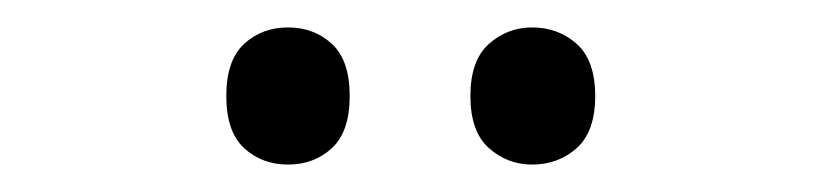

<svg xmlns="http://www.w3.org/2000/svg" viewBox="-20 -746 599 140"><path d="M145 -676Q145 -702 158 -714Q171 -726 190 -726Q209 -726 222 -714Q235 -702 235 -676Q235 -650 222 -638Q209 -626 190 -626Q171 -626 158 -638Q145 -650 145 -676ZM323 -676Q323 -702 336.5 -714Q350 -726 368 -726Q387 -726 400.5 -714Q414 -702 414 -676Q414 -650 400.5 -638Q387 -626 368 -626Q350 -626 336.5 -638Q323 -650 323 -676Z"/></svg>

Font: Noto Sans Ethiopic SemCond
Style: Regular
Weight: 400
Width: 4
Designer: Monotype Design Team
Foundry: Monotype Imaging Inc.
Version: Version 2.102; ttfautohint (v1.8.4.7-5d5b)